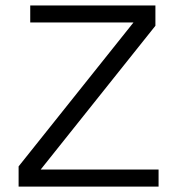

<svg xmlns="http://www.w3.org/2000/svg" viewBox="-20 -690 655 710"><path d="M566.4 0H48.8V-74.7L473.6 -606.9H91.8V-669.9H554.7V-594.7L130.4 -63H566.4Z"/></svg>

Font: SengPathom
Style: Regular
Weight: 400
Designer: John M. Durdin
Foundry: Lao Script for Windows
Version: Version 1.300